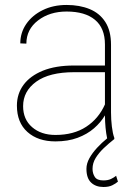

<svg xmlns="http://www.w3.org/2000/svg" viewBox="-20 -558 554 771"><path d="M446.3 147.9 453.6 171.4Q444.8 179.2 430.9 186Q417 192.9 395.5 192.9Q364.3 192.9 345.7 175Q327.1 157.2 327.1 120.1Q327.1 98.6 339.1 77.1Q351.1 55.7 369.9 35.4Q388.7 15.1 410.2 -2.4Q401.9 -42 401.4 -94.7Q384.8 -66.4 357.4 -42.7Q330.1 -19 291.5 -4.6Q252.9 9.8 202.6 9.8Q132.3 9.8 90.1 -28.1Q47.9 -65.9 47.9 -133.8Q47.9 -181.2 74.5 -217.3Q101.1 -253.4 152.3 -274.2Q203.6 -294.9 276.4 -294.9H401.4V-379.4Q401.4 -445.3 361.3 -478.5Q321.3 -511.7 247.6 -511.7Q179.2 -511.7 132.6 -475.8Q85.9 -439.9 85.9 -382.8L61.5 -383.8Q61.5 -426.8 85.4 -461.7Q109.4 -496.6 151.4 -517.3Q193.4 -538.1 247.6 -538.1Q299.8 -538.1 340.1 -521.5Q380.4 -504.9 403.1 -469.5Q425.8 -434.1 425.8 -378.4V-106.4Q425.8 -78.1 429.2 -49.8Q432.6 -21.5 439 -4.4V0H439.5Q416.5 18.1 396.7 36.9Q377 55.7 364.3 76.2Q351.6 96.7 351.6 120.1Q351.6 138.2 360.6 152.3Q369.6 166.5 395 166.5Q413.6 166.5 425.8 160.6Q438 154.8 446.3 147.9ZM202.6 -16.1Q275.9 -16.1 325.9 -48.8Q376 -81.5 401.4 -138.7V-268.1H277.8Q178.2 -268.1 125.5 -230Q72.8 -191.9 72.8 -131.8Q72.8 -78.6 108.9 -47.4Q145 -16.1 202.6 -16.1Z"/></svg>

Font: Robert Sans Thin
Style: Regular
Weight: 100
Designer: Christian Robertson (extended by Adam Twardoch)
Foundry: Google
Version: Version 12.135;April 2, 2019;FontCreator 11.5.0.2425 64-bit;